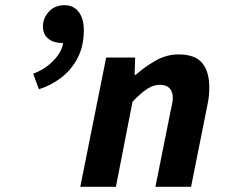

<svg xmlns="http://www.w3.org/2000/svg" viewBox="-20 -717 866 737"><path d="M129.3 -374.4 107.4 -434Q144.9 -448.3 170.4 -470.3Q195.8 -492.3 208.9 -515Q222 -537.7 222 -554L229.2 -635.3L258.5 -568.9Q249.2 -561.9 238.2 -556.9Q227.1 -552 216.4 -552Q186.1 -552 165.4 -568.5Q144.8 -585.1 144.8 -614.9Q144.8 -647.2 167.5 -672.1Q190.2 -697.1 227.9 -697.1Q261.9 -697.1 281.8 -671.5Q301.8 -646 301.8 -600.3Q301.8 -540.6 278.2 -494.9Q254.6 -449.3 215.2 -419.1Q175.8 -388.9 129.3 -374.4ZM288.2 0 387.5 -496.1H498.8L496.7 -429.7H500.7Q536.9 -461.2 577.9 -484.7Q619 -508.1 666.1 -508.1Q728.1 -508.1 755.7 -475.6Q783.4 -443.1 783.4 -380.6Q783.4 -364.2 781.5 -346.4Q779.6 -328.5 775.4 -310L713.4 0H576.6L635.3 -292.8Q638.7 -308.4 641 -319.3Q643.3 -330.3 643.3 -340.3Q643.3 -365.9 630.6 -378.7Q617.8 -391.5 592.9 -391.5Q569.8 -391.5 545.4 -376Q521 -360.4 488.7 -326.7L424.9 0Z"/></svg>

Font: Source Sans Variable
Style: Italic
Weight: 200
Italic angle: -11°
Designer: Paul D. Hunt
Foundry: Adobe Systems Incorporated
Version: Version 3.006;hotconv 1.0.111;makeotfexe 2.5.65597